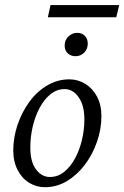

<svg xmlns="http://www.w3.org/2000/svg" viewBox="-20 -743 498 770"><path d="M160.2 7.8Q126 7.8 97.2 -9.8Q68.4 -27.3 50.8 -61Q33.2 -94.7 33.2 -139.6Q33.2 -191.4 50.3 -242.2Q67.4 -293 97.7 -334.5Q127.9 -376 169.4 -400.4Q210.9 -424.8 257.8 -424.8Q292 -424.8 321.3 -407.2Q350.6 -389.6 368.7 -356.4Q386.7 -323.2 386.7 -277.3Q386.7 -225.6 369.1 -174.8Q351.6 -124 320.8 -83Q290 -42 249 -17.1Q208 7.8 160.2 7.8ZM179.7 -33.2Q211.9 -33.2 237.3 -53.7Q262.7 -74.2 280.8 -107.4Q298.8 -140.6 308.6 -181.6Q318.4 -222.7 318.4 -264.6Q318.4 -320.3 295.4 -353Q272.5 -385.7 239.3 -385.7Q208 -385.7 182.6 -365.2Q157.2 -344.7 139.2 -311Q121.1 -277.3 111.3 -235.8Q101.6 -194.3 101.6 -151.4Q101.6 -93.8 124.5 -63.5Q147.5 -33.2 179.7 -33.2ZM171.9 -673.8 182.6 -722.7H458L446.3 -673.8ZM283.2 -517.6Q263.7 -517.6 251.5 -529.3Q239.3 -541 239.3 -560.5Q239.3 -582 254.4 -596.7Q269.5 -611.3 290 -611.3Q308.6 -611.3 320.3 -599.1Q332 -586.9 332 -568.4Q332 -545.9 317.4 -531.7Q302.7 -517.6 283.2 -517.6Z"/></svg>

Font: Crimson Pro Light
Style: Italic
Weight: 300
Italic angle: -12°
Designer: Jacques Le Bailly
Foundry: Baron von Fonthausen
Version: Version 1.003